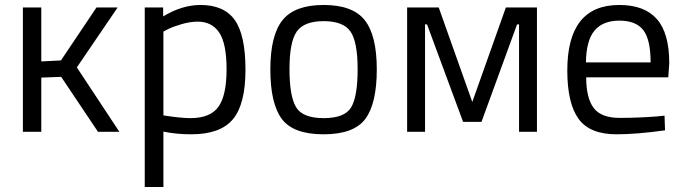

<svg xmlns="http://www.w3.org/2000/svg" viewBox="-20 -530 2756 772"><path d="M146 -283 225 -287 368 -500H453L289 -259L460 0H374L226 -221L146 -218V0H72V-500H146Z M562 222V-500H636V-464Q712 -510 786 -510Q881 -510 924 -449.5Q967 -389 967 -250Q967 -111 916.5 -50.5Q866 10 749 10Q688 10 637 -1V222ZM775 -443Q745 -443 710.5 -433Q676 -423 656 -413L637 -403V-66Q708 -55 745 -55Q826 -55 858.5 -101Q891 -147 891 -251Q891 -355 861.5 -399Q832 -443 775 -443Z M1067 -251Q1067 -388 1116 -449Q1165 -510 1281.5 -510Q1398 -510 1446.5 -449Q1495 -388 1495 -251Q1495 -114 1449 -52Q1403 10 1281 10Q1159 10 1113 -52Q1067 -114 1067 -251ZM1144 -253Q1144 -143 1170.5 -99Q1197 -55 1281.5 -55Q1366 -55 1392 -98.5Q1418 -142 1418 -252Q1418 -362 1389 -403.5Q1360 -445 1281.5 -445Q1203 -445 1173.5 -403.5Q1144 -362 1144 -253Z M2139 -500V0H2067V-432H2059L1916 -40H1842L1697 -432H1689V0H1617V-500H1744L1879 -120L2014 -500Z M2623 -62 2652 -65 2654 -6Q2540 10 2459 10Q2351 10 2306 -52.5Q2261 -115 2261 -247Q2261 -510 2470 -510Q2571 -510 2621 -453.5Q2671 -397 2671 -276L2667 -219H2337Q2337 -136 2367 -96Q2397 -56 2471.5 -56Q2546 -56 2623 -62ZM2596 -279Q2596 -371 2566.5 -409Q2537 -447 2470.5 -447Q2404 -447 2370.5 -407Q2337 -367 2336 -279Z"/></svg>

Font: Titillium Web[RUS by Daymarius]
Style: Regular
Weight: 400
Designer: Cyrillization by Daymarius
Foundry: Cyrillization by Daymarius
Version: Version 1.002 September 11, 2018